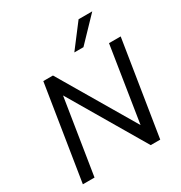

<svg xmlns="http://www.w3.org/2000/svg" viewBox="-211 -1089 1171 1240"><g transform="rotate(-30 374.0 -468.5)"><path d="M46 0 158 -705H230L560 -145L648 -705H735L623 0H552L222 -561L133 0ZM424 -765 555 -937H657L492 -765Z"/></g></svg>

Font: Mulish Medium
Style: Italic
Weight: 500
Italic angle: -9°
Designer: Vernon Adams
Foundry: Vernon Adams
Version: Version 3.603; ttfautohint (v1.8.3)